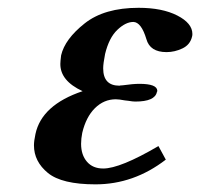

<svg xmlns="http://www.w3.org/2000/svg" viewBox="-20 -465 518 497"><path d="M192.9 -121.1Q189.9 -106 189.9 -92.8Q189.9 -64 205.1 -46.4Q220.2 -28.8 247.1 -28.8Q291 -28.8 390.1 -86.9L409.2 -51.8Q326.2 12.2 227.1 12.2Q140.1 12.2 104 -17.3Q67.9 -46.9 67.9 -88.9Q67.9 -100.1 71.8 -118.2Q87.9 -193.4 193.8 -229Q135.7 -255.9 136.2 -299.8Q136.2 -305.7 138.2 -321.8Q147.9 -363.8 199 -404.3Q250 -444.8 338.9 -444.8Q399.9 -444.8 439 -424.8Q478 -404.8 478 -377Q478 -373 477.1 -370.1Q472.2 -349.1 452.1 -339.6Q432.1 -330.1 411.1 -330.1Q368.2 -330.1 358.9 -363.8Q345.7 -407.7 325.2 -408.2Q305.2 -408.2 283.7 -387.7Q262.2 -367.2 252 -325.2Q247.1 -300.3 247.1 -288.1Q247.1 -243.2 289.1 -243.2Q292 -244.1 296.9 -244.1Q324.7 -248 340.8 -248Q386.7 -248 387.2 -230Q387.2 -228 386.2 -227.1Q381.3 -202.1 330.1 -202.1Q327.1 -202.1 322.5 -202.6Q317.9 -203.1 312 -204.1Q306.2 -205.1 303.2 -205.1Q288.1 -208 279.8 -208Q249 -208 225.8 -185.1Q202.6 -162.1 192.9 -121.1Z"/></svg>

Font: Linux Libertine
Style: Semibold Italic
Weight: 600
Italic angle: -11.5°
Designer: Philipp H. Poll
Foundry: Philipp H. Poll
Version: Version 5.1.2 ; ttfautohint (v0.9)